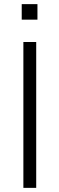

<svg xmlns="http://www.w3.org/2000/svg" viewBox="-20 -908 287 928"><path d="M93 0H155V-705H93ZM85 -813H161V-888H85Z"/></svg>

Font: Poppy and Pepper Light
Style: Regular
Weight: 300
Designer: Thy Ha
Foundry: Thy Ha
Version: Version 0.001;Glyphs 3.2 (3227)